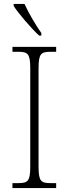

<svg xmlns="http://www.w3.org/2000/svg" viewBox="-20 -951 348 971"><path d="M178 -771H189V-784C162 -822 124 -886 104 -931H49V-921C71 -886 138 -807 178 -771ZM43 0H264V-25H235C187 -25 175 -35 175 -109V-605C175 -679 187 -689 235 -689H264V-714H43V-689H73C121 -689 133 -679 133 -605V-109C133 -35 121 -25 73 -25H43Z"/></svg>

Font: Noto Serif Thai SemiCondensed ExtraLight
Style: Regular
Weight: 200
Width: 4
Designer: Monotype Design Team
Foundry: Monotype Imaging Inc.
Version: Version 2.002